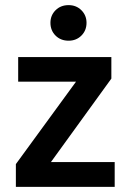

<svg xmlns="http://www.w3.org/2000/svg" viewBox="-20 -730 509 750"><path d="M415 -507V-423L179 -97H428V0H42V-89L277 -411H51V-507ZM177 -641Q177 -670 197 -690Q217 -710 248 -710Q278 -710 298 -690Q318 -670 318 -641Q318 -611 298 -591Q278 -571 248 -571Q217 -571 197 -591Q177 -611 177 -641Z"/></svg>

Font: Hind SemiBold
Style: Regular
Weight: 600
Designer: Manushi Parikh, Satya Rajpurohit
Foundry: Indian Type Foundry
Version: Version 2.001;PS 1.0;hotconv 1.0.79;makeotf.lib2.5.61930; tt